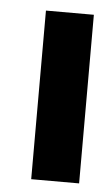

<svg xmlns="http://www.w3.org/2000/svg" viewBox="-40 -470 280 499"><g transform="rotate(5 99.5 -220.0)"><path d="M60.1 0ZM60.1 -439.9H185.1V0H60.1Z"/></g></svg>

Font: Pfennig
Style: Bold
Weight: 700
Version: Version 20120410 ; ttfautohint (v0.8)